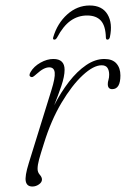

<svg xmlns="http://www.w3.org/2000/svg" viewBox="-20 -672 459 700"><path d="M92 -392Q83.5 -396 91.5 -409.5Q103.5 -430 127.5 -443.5Q151.5 -457 174.5 -457Q215.5 -457 215.5 -417.5Q215.5 -393.5 203.5 -358.2Q191.5 -323 177.5 -288Q201.5 -335 231.2 -373.5Q261 -412 294 -434.5Q327 -457 360.5 -457Q390 -457 404.5 -440.5Q419 -424 419 -397Q419 -347 389 -347Q373 -347 373 -365.5Q373 -373 375.5 -381Q378 -389 378 -400Q378 -415 371.8 -424.5Q365.5 -434 350.5 -434Q321 -434 281.8 -397.8Q242.5 -361.5 204.2 -297.2Q166 -233 140 -148.5Q128 -111 122.5 -90.8Q117 -70.5 117 -56.5Q117 -44 125 -35Q133 -26 133 -17.5Q133 -7.5 122 0.2Q111 8 98 8Q78 8 74 -10.8Q70 -29.5 85 -77.5L167.5 -343.5Q181.5 -388 179.5 -407.2Q177.5 -426.5 159.5 -426.5Q150 -426.5 139 -421Q128 -415.5 113 -402Q106.5 -396 101.5 -392.8Q96.5 -389.5 92 -392ZM297.5 -615.5Q264.5 -615.5 237.5 -596.5Q210.5 -577.5 188 -535Q183.5 -527.5 178.5 -527.5Q171.5 -527.5 174 -536Q189 -587 225.2 -619.5Q261.5 -652 307 -652Q352.5 -652 372 -619.5Q391.5 -587 380.5 -536Q378 -527.5 371.5 -527.5Q366.5 -527.5 366 -535Q365 -577.5 348 -596.5Q331 -615.5 297.5 -615.5Z"/></svg>

Font: Fraunces 9pt Soft Thin
Style: Italic
Weight: 100
Italic angle: -16°
Version: Version 1.000;[b76b70a41]